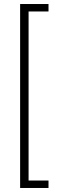

<svg xmlns="http://www.w3.org/2000/svg" viewBox="-20 -823 324 954"><path d="M221 -803V-766H122V74H221V111H80V-803Z"/></svg>

Font: Fira Sans Condensed ExtraLight
Style: Regular
Weight: 275
Width: 3
Designer: Carrois Corporate & Edenspiekermann AG
Foundry: Carrois Corporate GbR & Edenspiekermann AG
Version: Version 4.203